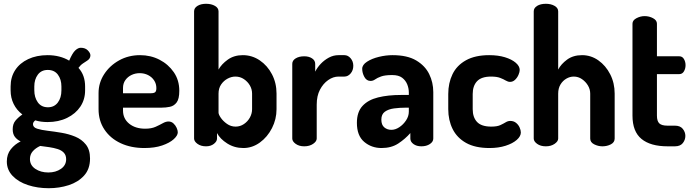

<svg xmlns="http://www.w3.org/2000/svg" viewBox="-20 -772 3653 1013"><path d="M237 221Q178 221 127.5 204.5Q77 188 46.5 156Q16 124 16 80Q16 42 37 15.5Q58 -11 89 -26Q70 -35 58.5 -50Q47 -65 47 -90Q47 -118 61.5 -135.5Q76 -153 98 -168Q68 -191 52 -223.5Q36 -256 36 -295V-316Q36 -365 60 -402Q84 -439 128.5 -460Q173 -481 231 -481Q264 -481 293 -473.5Q322 -466 345 -452Q362 -492 377 -506Q392 -520 406 -520Q430 -520 443.5 -506Q457 -492 457 -480Q457 -471 452.5 -464Q448 -457 440 -452Q431 -446 418 -437.5Q405 -429 394 -414Q412 -394 420.5 -369.5Q429 -345 429 -316V-295Q429 -247 404 -209.5Q379 -172 334 -150Q289 -128 231 -128Q195 -128 166 -137Q161 -133 157.5 -128Q154 -123 154 -117Q154 -100 176 -93Q198 -86 232 -82Q266 -78 304.5 -71.5Q343 -65 377 -51Q411 -37 433 -9.5Q455 18 455 64Q455 120 423.5 154.5Q392 189 342.5 205Q293 221 237 221ZM235 138Q274 138 301.5 119Q329 100 329 68Q329 47 317 34Q305 21 284.5 14.5Q264 8 240 4.5Q216 1 192 -2Q168 9 153 26Q138 43 138 67Q138 100 166.5 119Q195 138 235 138ZM233 -206Q266 -206 285 -231Q304 -256 304 -295V-316Q304 -353 285.5 -378Q267 -403 232 -403Q198 -403 179.5 -378Q161 -353 161 -316V-296Q161 -258 179.5 -232Q198 -206 233 -206Z M742 9Q671 9 616.5 -16.5Q562 -42 531 -88.5Q500 -135 500 -196V-281Q500 -335 529.5 -380.5Q559 -426 608.5 -453.5Q658 -481 719 -481Q775 -481 821.5 -457Q868 -433 897 -391Q926 -349 926 -293Q926 -250 912 -231.5Q898 -213 876.5 -208.5Q855 -204 832 -204H629V-189Q629 -146 661.5 -119.5Q694 -93 746 -93Q779 -93 801 -103Q823 -113 839 -122Q855 -131 869 -131Q884 -131 895 -121Q906 -111 912 -97.5Q918 -84 918 -74Q918 -57 896.5 -37.5Q875 -18 835.5 -4.5Q796 9 742 9ZM629 -280H775Q792 -280 798.5 -285.5Q805 -291 805 -307Q805 -330 793 -348Q781 -366 761 -376Q741 -386 717 -386Q694 -386 674 -376.5Q654 -367 641.5 -349.5Q629 -332 629 -308Z M1264 9Q1217 9 1179 -15Q1141 -39 1125 -70V-41Q1125 -26 1108.5 -13Q1092 0 1067 0Q1040 0 1022 -13Q1004 -26 1004 -41V-712Q1004 -730 1022 -741Q1040 -752 1067 -752Q1095 -752 1114 -741Q1133 -730 1133 -712V-405Q1149 -434 1182 -457.5Q1215 -481 1261 -481Q1310 -481 1350.5 -453.5Q1391 -426 1415 -380Q1439 -334 1439 -278V-196Q1439 -143 1415 -96Q1391 -49 1351 -20Q1311 9 1264 9ZM1223 -104Q1247 -104 1267 -117.5Q1287 -131 1298.5 -152Q1310 -173 1310 -196V-278Q1310 -301 1298.5 -321Q1287 -341 1267 -354.5Q1247 -368 1222 -368Q1201 -368 1180.5 -357Q1160 -346 1146.5 -326Q1133 -306 1133 -278V-178Q1133 -168 1145 -150.5Q1157 -133 1177.5 -118.5Q1198 -104 1223 -104Z M1585 0Q1558 0 1540 -13Q1522 -26 1522 -41V-435Q1522 -453 1540 -464Q1558 -475 1585 -475Q1610 -475 1626.5 -464Q1643 -453 1643 -435V-394Q1654 -416 1672.5 -435.5Q1691 -455 1715 -468Q1739 -481 1766 -481H1797Q1816 -481 1830 -464.5Q1844 -448 1844 -425Q1844 -401 1830 -384.5Q1816 -368 1797 -368H1766Q1738 -368 1711.5 -349.5Q1685 -331 1668 -298.5Q1651 -266 1651 -220V-41Q1651 -26 1632 -13Q1613 0 1585 0Z M1993 9Q1940 9 1901.5 -23.5Q1863 -56 1863 -124Q1863 -181 1892.5 -213Q1922 -245 1974.5 -258Q2027 -271 2096 -271H2137V-284Q2137 -306 2128.5 -327Q2120 -348 2101.5 -362Q2083 -376 2049 -376Q2011 -376 1990.5 -368.5Q1970 -361 1959 -353Q1948 -345 1935 -345Q1914 -345 1902.5 -366Q1891 -387 1891 -409Q1891 -430 1916.5 -446.5Q1942 -463 1979 -472Q2016 -481 2051 -481Q2129 -481 2176 -453Q2223 -425 2244.5 -381Q2266 -337 2266 -286V-41Q2266 -24 2248 -12Q2230 0 2203 0Q2178 0 2161.5 -12Q2145 -24 2145 -41V-70Q2118 -39 2081.5 -15Q2045 9 1993 9ZM2045 -87Q2066 -87 2087 -101Q2108 -115 2122.5 -137Q2137 -159 2137 -183V-204H2122Q2089 -204 2059 -200Q2029 -196 2010.5 -182.5Q1992 -169 1992 -141Q1992 -113 2007.5 -100Q2023 -87 2045 -87Z M2563 9Q2487 9 2439 -18Q2391 -45 2368 -91.5Q2345 -138 2345 -196V-276Q2345 -334 2367.5 -380.5Q2390 -427 2438.5 -454Q2487 -481 2561 -481Q2608 -481 2644 -470Q2680 -459 2701 -441Q2722 -423 2722 -403Q2722 -392 2715.5 -377Q2709 -362 2697.5 -351Q2686 -340 2671 -340Q2660 -340 2648.5 -347Q2637 -354 2619 -361Q2601 -368 2571 -368Q2520 -368 2497 -343.5Q2474 -319 2474 -276V-196Q2474 -153 2497 -128.5Q2520 -104 2572 -104Q2603 -104 2620 -112Q2637 -120 2648.5 -127Q2660 -134 2672 -134Q2690 -134 2702.5 -124Q2715 -114 2721.5 -99.5Q2728 -85 2728 -73Q2728 -53 2706.5 -34Q2685 -15 2647.5 -3Q2610 9 2563 9Z M2860 0Q2832 0 2814 -13Q2796 -26 2796 -41V-712Q2796 -730 2814 -741Q2832 -752 2860 -752Q2887 -752 2906 -741Q2925 -730 2925 -712V-405Q2940 -434 2972 -457.5Q3004 -481 3051 -481Q3098 -481 3137 -453.5Q3176 -426 3199.5 -380Q3223 -334 3223 -278V-41Q3223 -21 3203 -10.5Q3183 0 3158 0Q3136 0 3115 -10.5Q3094 -21 3094 -41V-278Q3094 -301 3082 -321Q3070 -341 3050.5 -354.5Q3031 -368 3007 -368Q2987 -368 2968 -357Q2949 -346 2937 -326Q2925 -306 2925 -278V-41Q2925 -26 2906 -13Q2887 0 2860 0Z M3502 0Q3412 0 3364.5 -39Q3317 -78 3317 -162V-647Q3317 -665 3338 -676Q3359 -687 3381 -687Q3405 -687 3425.5 -676Q3446 -665 3446 -647V-475H3564Q3580 -475 3588.5 -460.5Q3597 -446 3597 -428Q3597 -410 3588.5 -395.5Q3580 -381 3564 -381H3446V-162Q3446 -133 3458.5 -121Q3471 -109 3502 -109H3541Q3569 -109 3582.5 -92Q3596 -75 3596 -55Q3596 -34 3582.5 -17Q3569 0 3541 0Z"/></svg>

Font: Dosis ExtraLight
Style: Bold
Weight: 700
Version: Version 3.001; ttfautohint (v1.8.2)